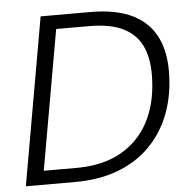

<svg xmlns="http://www.w3.org/2000/svg" viewBox="-51 -750 786 800"><g transform="rotate(-5 342.0 -350.0)"><path d="M25 0 148 -700H355Q466 -700 534.5 -665Q603 -630 634 -563.5Q665 -497 660 -401Q656 -311 625.5 -237.5Q595 -164 540 -110.5Q485 -57 407.5 -28.5Q330 0 232 0ZM105 -58H242Q351 -58 426.5 -100Q502 -142 543 -217.5Q584 -293 588 -397Q592 -476 569 -530.5Q546 -585 491.5 -613.5Q437 -642 345 -642H208Z"/></g></svg>

Font: DM Sans 28pt Light
Style: Italic
Weight: 300
Italic angle: -10°
Version: Version 4.004;gftools[0.9.30]